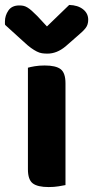

<svg xmlns="http://www.w3.org/2000/svg" viewBox="-52 -749 377 777"><path d="M145 8Q100 8 80.5 -7Q61 -22 61 -64V-475Q71 -478 89 -481Q107 -484 129 -484Q174 -484 193.5 -469Q213 -454 213 -412V0Q203 2 185 5Q167 8 145 8ZM138 -642 228 -729Q263 -728 284 -711.5Q305 -695 305 -669Q305 -649 294.5 -635.5Q284 -622 261 -603L213 -561Q178 -532 140 -532Q128 -532 118 -533.5Q108 -535 97 -540.5Q86 -546 73.5 -555Q61 -564 45 -579L-31 -648Q-32 -650 -32 -654Q-32 -658 -32 -662Q-32 -686 -18 -706.5Q-4 -727 26 -727Q35 -727 42.5 -725.5Q50 -724 58.5 -719Q67 -714 76.5 -705.5Q86 -697 99 -684Z"/></svg>

Font: Baloo Chettan 2
Style: Bold
Weight: 700
Designer: Maithili Shingre, Unnati Kotecha and Ek Type
Foundry: Ek Type
Version: Version 1.640;hotconv 1.0.111;makeotfexe 2.5.65597; ttfautoh